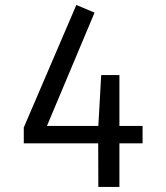

<svg xmlns="http://www.w3.org/2000/svg" viewBox="-20 -737 655 757"><path d="M450.8 -441V-240.5H542.1V-171.8H450.8V0H367.7L367.2 -171.8H73.8V-234.4L281 -717.4L352.8 -687.2L165.1 -240.5H367.7L379 -441Z"/></svg>

Font: FiraCode Nerd Font
Style: Regular
Weight: 400
Designer: Carrois Corporate, Edenspiekermann AG, Nikita Prokopov
Foundry: Carrois Corporate, Edenspiekermann AG, Nikita Prokopov
Version: Version 6.002;Nerd Fonts 2.2.2